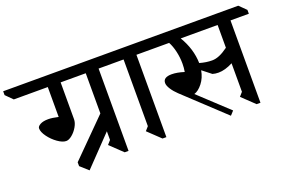

<svg xmlns="http://www.w3.org/2000/svg" viewBox="-209 -1141 2283 1545"><g transform="rotate(-20 932.5 -368.0)"><path d="M681 -695V10H648L542 -91L571 -124V-198L333 50L265 -11V-44L571 -351V-695H356V-380Q356 -350 336.5 -316Q317 -282 289 -259Q261 -236 238 -236Q207 -236 166 -265Q125 -294 95.5 -334.5Q66 -375 66 -406Q66 -423 91 -437Q116 -451 160 -451Q195 -451 246 -439V-695H-45L-103 -753V-786H781L838 -728V-695Z M1005 -695V10H972L866 -91L895 -124V-695H821L764 -753V-786H1105L1162 -728V-695Z M1968 -696H1811V9H1778L1672 -92L1701 -125V-369Q1634 -334 1578 -334Q1550 -334 1527 -341L1452 -400Q1441 -338 1406.5 -294Q1372 -250 1335 -239L1583 -8L1552 26L1214 -290Q1184 -318 1164 -349Q1144 -380 1144 -402Q1144 -451 1217 -451Q1263 -451 1323 -432Q1329 -465 1329 -502Q1329 -555 1317 -607Q1305 -659 1285 -695H1038L975 -753V-786H1910L1968 -729ZM1385 -697Q1454 -582 1457 -460Q1512 -444 1563 -444Q1593 -444 1626.5 -458Q1660 -472 1701 -502V-697Z"/></g></svg>

Font: Inknut Antiqua Light
Style: Regular
Weight: 300
Designer: Claus Eggers Sørensen
Foundry: Claus Eggers Sørensen
Version: Version 1.003; ttfautohint (v1.8.2) -l 8 -r 50 -G 200 -x 14 